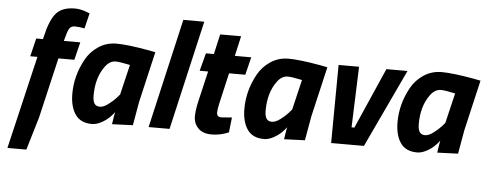

<svg xmlns="http://www.w3.org/2000/svg" viewBox="-56 -862 3105 1224"><g transform="rotate(5 1496.5 -250.5)"><path d="M378 -712Q417 -712 460 -694L473 -689L449 -591Q414 -598 387.5 -598Q361 -598 350.5 -578.5Q340 -559 330 -519L325 -500H430L402 -386H300L210 0L147 211H26L166 -384H120L148 -500H191L196 -520Q220 -625 258.5 -668.5Q297 -712 378 -712Z M549 12Q476 12 442 -37.5Q408 -87 408 -170Q408 -285 466 -391Q495 -444 546 -478Q597 -512 662 -512Q731 -512 866 -488L912 -479L837 -156L810 -3L677 2Q686 -59 690 -76Q649 -21 594 2Q571 12 549 12ZM666 -398Q628 -398 599 -359Q544 -285 544 -170Q544 -135 555 -118.5Q566 -102 589.5 -102Q613 -102 642.5 -124Q672 -146 692 -168L712 -191L758 -384Q692 -398 666 -398Z M911 0 1072 -700H1206L1045 0Z M1338 -130Q1338 -102 1367 -102L1435 -107L1424 -11Q1371 12 1314.5 12Q1258 12 1228.5 -18.5Q1199 -49 1199 -92.5Q1199 -136 1214 -198L1258 -386H1204L1234 -500H1285L1314 -628H1448L1419 -500H1524L1496 -386H1392L1346 -186Q1338 -152 1338 -130Z M1650 12Q1577 12 1543 -37.5Q1509 -87 1509 -170Q1509 -285 1567 -391Q1596 -444 1647 -478Q1698 -512 1763 -512Q1832 -512 1967 -488L2013 -479L1938 -156L1911 -3L1778 2Q1787 -59 1791 -76Q1750 -21 1695 2Q1672 12 1650 12ZM1767 -398Q1729 -398 1700 -359Q1645 -285 1645 -170Q1645 -135 1656 -118.5Q1667 -102 1690.5 -102Q1714 -102 1743.5 -124Q1773 -146 1793 -168L1813 -191L1859 -384Q1793 -398 1767 -398Z M2083 -500H2214L2200 -111H2218L2389 -500H2524L2289 0H2079Z M2630 12Q2557 12 2523 -37.5Q2489 -87 2489 -170Q2489 -285 2547 -391Q2576 -444 2627 -478Q2678 -512 2743 -512Q2812 -512 2947 -488L2993 -479L2918 -156L2891 -3L2758 2Q2767 -59 2771 -76Q2730 -21 2675 2Q2652 12 2630 12ZM2747 -398Q2709 -398 2680 -359Q2625 -285 2625 -170Q2625 -135 2636 -118.5Q2647 -102 2670.5 -102Q2694 -102 2723.5 -124Q2753 -146 2773 -168L2793 -191L2839 -384Q2773 -398 2747 -398Z"/></g></svg>

Font: Titillium Web
Style: Bold Italic
Weight: 700
Italic angle: -13°
Version: Version 1.001;PS 57.000;hotconv 1.0.70;makeotf.lib2.5.55311